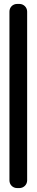

<svg xmlns="http://www.w3.org/2000/svg" viewBox="-20 -720 186 976"><path d="M79 236C100 236 118 219 118 197V-661C118 -683 100 -700 79 -700H67C45 -700 28 -683 28 -661V197C28 219 45 236 67 236Z"/></svg>

Font: Periwinkle
Style: Bold
Weight: 700
Version: Version 2.001